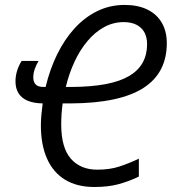

<svg xmlns="http://www.w3.org/2000/svg" viewBox="-20 -745 702 775"><path d="M360.8 9.8Q290.5 9.8 242.4 -19.8Q194.3 -49.3 169.7 -105Q145 -160.6 145 -239.3Q145 -260.7 147.2 -283Q149.4 -305.2 152.3 -327.6Q117.2 -328.1 92.5 -338.1Q67.9 -348.1 55.2 -367.9Q42.5 -387.7 42.5 -416.5Q42.5 -438 49.1 -459.5Q55.7 -481 67.4 -499H135.7Q126.5 -483.9 120.4 -466.6Q114.3 -449.2 114.3 -432.6Q114.3 -414.6 123.8 -404.3Q133.3 -394 156.2 -394H164.1Q181.2 -465.3 210.7 -525.6Q240.2 -585.9 281 -630.6Q321.8 -675.3 372.8 -700.2Q423.8 -725.1 482.9 -725.1Q537.1 -725.1 575.2 -706.3Q613.3 -687.5 633.3 -652.8Q653.3 -618.2 653.3 -570.8Q653.3 -511.7 630.1 -466.3Q606.9 -420.9 559.1 -390.1Q511.2 -359.4 438.2 -343.8Q365.2 -328.1 266.1 -327.6H232.9Q230 -306.6 228.5 -285.4Q227.1 -264.2 227.1 -242.7Q227.1 -148.9 265.9 -104.5Q304.7 -60.1 373 -60.1Q423.3 -60.1 462.4 -73Q501.5 -85.9 540.5 -104.5V-32.2Q501 -13.2 459 -1.7Q417 9.8 360.8 9.8ZM245.6 -394H269Q349.1 -394.5 406.7 -405.5Q464.4 -416.5 501.2 -438.2Q538.1 -460 555.9 -492.2Q573.7 -524.4 573.7 -566.4Q573.7 -595.7 562.3 -615.5Q550.8 -635.3 529.8 -645.5Q508.8 -655.8 479.5 -655.8Q437.5 -655.8 400.6 -635.7Q363.8 -615.7 333.5 -579.8Q303.2 -543.9 281 -496.3Q258.8 -448.7 245.6 -394Z"/></svg>

Font: Open Sans SemiCondensed
Style: Italic
Weight: 400
Width: 4
Italic angle: -12°
Designer: Monotype Design Team
Foundry: Monotype Imaging Inc.
Version: Version 3.000